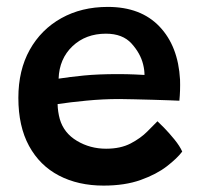

<svg xmlns="http://www.w3.org/2000/svg" viewBox="-20 -554 594 570"><path d="M521 -104Q506 -84 475.2 -60.2Q444.5 -36.5 397.8 -19.8Q351 -3 287.5 -3Q212 -3 155 -32.8Q98 -62.5 66.2 -120.8Q34.5 -179 34.5 -263.5Q34.5 -345.5 68.2 -406Q102 -466.5 162 -500Q222 -533.5 300 -533.5Q398 -533.5 453.5 -475.2Q509 -417 514.5 -317.5Q515.5 -285 512.5 -255Q505.5 -255.5 483.8 -256.2Q462 -257 433.8 -257.8Q405.5 -258.5 378.5 -259.2Q351.5 -260 334 -260Q285.5 -260 236.5 -255.2Q187.5 -250.5 151 -245Q151.5 -222.5 157.5 -200.5Q169.5 -159 208.5 -135.8Q247.5 -112.5 295 -112.5Q338 -112.5 368 -128.2Q398 -144 417.2 -163.5Q436.5 -183 447.5 -194Q451.5 -190.5 466.8 -175Q482 -159.5 498 -139.8Q514 -120 521 -104ZM154 -320.5Q185.5 -325.5 228.8 -329.8Q272 -334 328.5 -334Q357.5 -334 378.8 -333Q400 -332 409 -331.5Q409 -346 405 -362.5Q397 -395.5 370.5 -424.8Q344 -454 294.5 -454Q234.5 -454 195.2 -416.8Q156 -379.5 154 -320.5Z"/></svg>

Font: Grandstander Medium
Style: Regular
Weight: 500
Designer: Tyler Finck
Foundry: Etcetera Type Co
Version: Version 1.200; ttfautohint (v1.8.3)